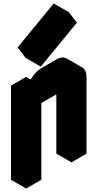

<svg xmlns="http://www.w3.org/2000/svg" viewBox="-20 -1031 560 1101"><path d="M130 -490 217 -540V-440Q217 -467 229 -496.5Q241 -526 260.5 -551.5Q280 -577 303 -590L390 -640Q424 -660 450 -645Q476 -630 476 -590V-150L390 -100V-540L217 -440V0L130 50ZM168 -709 375 -961 421 -901 214 -649ZM390 -540V-100L303 -150V-590ZM130 -490V50L43 0V-540ZM450 -645Q424 -660 390 -640L303 -590Q280 -577 260.5 -551.5Q241 -526 229 -496.5Q217 -467 217 -440L130 -490Q130 -517 142 -546.5Q154 -576 174 -601.5Q194 -627 217 -640L303 -690Q338 -710 364 -695ZM217 -540 130 -490 43 -540 130 -590ZM375 -961 168 -709 81 -759 288 -1011ZM168 -709 214 -649 127 -699 81 -759Z"/></svg>

Font: Nabla
Style: Regular
Weight: 400
Designer: Arthur Reinders Folmer
Foundry: Typearture
Version: Version 1.002